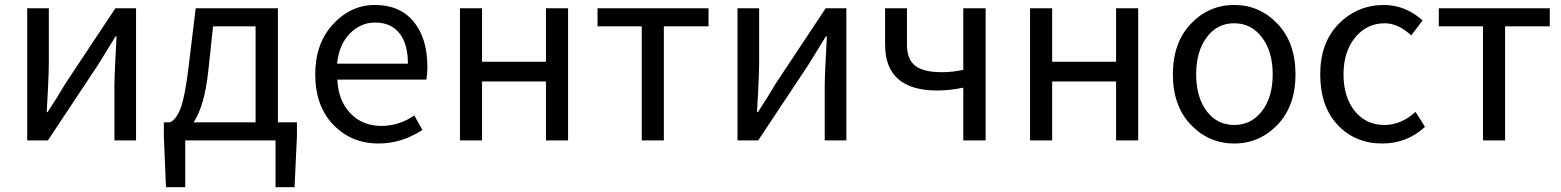

<svg xmlns="http://www.w3.org/2000/svg" viewBox="-20 -577 6416 789"><path d="M91.8 0V-543H180.7V-316.4Q180.7 -283.2 176.8 -205.6Q172.9 -127.9 171.9 -116.2H175.8Q218.8 -182.6 248 -232.4L454.1 -543H539.1V0H450.2V-226.6Q450.2 -267.6 459 -427.7H455.1Q403.3 -344.7 382.8 -310.5L176.8 0Z M855.5 -468.8 835.9 -285.2Q820.3 -140.6 775.4 -74.2H1030.3V-468.8ZM1122.1 -74.2H1200.2V-16.6L1190.4 192.4H1112.3V0H741.2V192.4H662.1L653.3 -16.6V-74.2H678.7Q705.1 -86.9 722.7 -133.3Q740.2 -179.7 754.9 -301.8L784.2 -543H1122.1Z M1535.2 12.7Q1423.8 12.7 1349.6 -64.5Q1275.4 -141.6 1275.4 -271.5Q1275.4 -398.4 1348.6 -477.5Q1421.9 -556.6 1520.5 -556.6Q1623 -556.6 1679.7 -488.3Q1736.3 -419.9 1736.3 -301.8Q1736.3 -275.4 1732.4 -250H1366.2Q1370.1 -163.1 1419.9 -111.3Q1469.7 -59.6 1546.9 -59.6Q1620.1 -59.6 1682.6 -102.5L1715.8 -43Q1630.9 12.7 1535.2 12.7ZM1365.2 -315.4H1656.2Q1656.2 -397.5 1621.1 -440.9Q1585.9 -484.4 1521.5 -484.4Q1461.9 -484.4 1417.5 -439Q1373 -393.6 1365.2 -315.4Z M1870.1 0V-543H1960.9V-323.2H2223.6V-543H2314.5V0H2223.6V-242.2H1960.9V0Z M2617.2 0V-468.8H2435.5V-543H2891.6V-468.8H2708V0Z M3010.7 0V-543H3099.6V-316.4Q3099.6 -283.2 3095.7 -205.6Q3091.8 -127.9 3090.8 -116.2H3094.7Q3137.7 -182.6 3167 -232.4L3373 -543H3458V0H3369.1V-226.6Q3369.1 -267.6 3377.9 -427.7H3374Q3322.3 -344.7 3301.8 -310.5L3095.7 0Z M3938.5 0V-216.8Q3881.8 -205.1 3832 -205.1Q3617.2 -205.1 3617.2 -393.6V-543H3707V-393.6Q3707 -333 3741.2 -306.6Q3775.4 -280.3 3850.6 -280.3Q3893.6 -280.3 3938.5 -290V-543H4030.3V0Z M4212.9 0V-543H4303.7V-323.2H4566.4V-543H4657.2V0H4566.4V-242.2H4303.7V0Z M5230 -64.5Q5156.2 12.7 5051.8 12.7Q4947.3 12.7 4873.5 -64.5Q4799.8 -141.6 4799.8 -271.5Q4799.8 -401.4 4873.5 -479Q4947.3 -556.6 5051.8 -556.6Q5156.2 -556.6 5230 -479Q5303.7 -401.4 5303.7 -271.5Q5303.7 -141.6 5230 -64.5ZM4938.5 -120.6Q4981.4 -63.5 5051.8 -63.5Q5122.1 -63.5 5166 -120.6Q5210 -177.7 5210 -271.5Q5210 -365.2 5166 -423.3Q5122.1 -481.4 5051.8 -481.4Q4981.4 -481.4 4938.5 -423.3Q4895.5 -365.2 4895.5 -271.5Q4895.5 -177.7 4938.5 -120.6Z M5660.2 12.7Q5548.8 12.7 5477.1 -63.5Q5405.3 -139.6 5405.3 -271.5Q5405.3 -402.3 5481.9 -479.5Q5558.6 -556.6 5668 -556.6Q5753.9 -556.6 5826.2 -493.2L5779.3 -431.6Q5724.6 -481.4 5670.9 -481.4Q5596.7 -481.4 5548.8 -422.9Q5501 -364.3 5501 -271.5Q5501 -177.7 5547.4 -120.6Q5593.8 -63.5 5668.9 -63.5Q5738.3 -63.5 5796.9 -117.2L5835.9 -55.7Q5761.7 12.7 5660.2 12.7Z M6074.2 0V-468.8H5892.6V-543H6348.6V-468.8H6165V0Z"/></svg>

Font: irohakakuC Regular
Style: Regular
Weight: 400
Designer: [Source Han Sans]
Ryoko NISHIZUKA Ë•øÂ°öÊ∂ºÂ≠ê (kana & ideographs); Paul D. Hunt (Latin, Greek & Cyrillic); Wenlong ZHAN
Version: Version 1.001.20160904